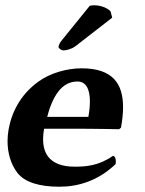

<svg xmlns="http://www.w3.org/2000/svg" viewBox="-20 -698 548 728"><path d="M320.3 -676 214.2 -545C206.6 -536 203 -527 202 -521C200.9 -515 212.5 -507 220.5 -507C230.5 -507 250.2 -511 266.3 -523L405.4 -631L399.4 -654C393.2 -664 366.7 -678 336.7 -678C331.7 -678 323.5 -677 320.3 -676ZM159.1 -255C171.2 -304 189.5 -338.8 207.9 -359C223.7 -376.3 245.4 -389 273.7 -389C304.3 -389 320.9 -363 320.9 -313.4C320.9 -296.6 319 -277.1 315.1 -255ZM408 -107C354.9 -69.5 305.7 -66 263.7 -66C215.1 -66 181.1 -79.1 161.8 -105C149.6 -121.6 143.4 -143.4 143.4 -170.4C143.4 -182.6 144.6 -195.8 147.1 -210H246.6C346.6 -210 431.8 -208 431.8 -208L438.8 -214C443.7 -241.5 446.6 -267.8 446.6 -292.1C446.6 -378.2 409.6 -439 289.5 -439C234.5 -439 171.7 -421.7 126.2 -389C70.6 -349 27 -288.9 12.4 -206C9.9 -191.6 8.6 -177.1 8.6 -162.7C8.6 -117.9 21 -74.5 46.5 -42C74.5 -6.5 130.3 10 205.3 10C277.3 10 352.9 -13 418.5 -76C419 -78.8 419.3 -81.8 419.3 -84.8C419.3 -95.9 415.8 -107 408 -107Z"/></svg>

Font: Linux Biolinum O 
Style: Bold Italic
Weight: 700
Designer: Philipp H. Poll
Foundry: Philipp H. Poll
Version: Version 1.3.2